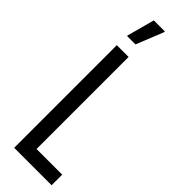

<svg xmlns="http://www.w3.org/2000/svg" viewBox="-299 -903 910 910"><g transform="rotate(45 156.0 -447.5)"><path d="M55 0V-688H134V-71H306V0ZM59 -753V-758L96 -895H170V-890L115 -753Z"/></g></svg>

Font: Saira ExtraCondensed Medium
Style: Regular
Weight: 500
Width: 2
Designer: Hector Gatti with collaboration of the Omnibus-Type team
Foundry: Omnibus-Type
Version: Version 1.101